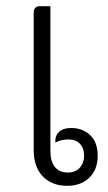

<svg xmlns="http://www.w3.org/2000/svg" viewBox="-20 -596 350 621"><path d="M89 -111V-555Q89 -566 94.5 -571Q100 -576 107 -576H143V-108Q143 -74 157.5 -56Q172 -38 199 -38Q224 -38 238 -53.5Q252 -69 252 -92Q252 -117 238.5 -131Q225 -145 202 -145Q179 -145 159 -135V-141Q159 -159 172 -170.5Q185 -182 210 -182Q247 -182 271.5 -159Q296 -136 296 -92Q296 -48 269 -21.5Q242 5 197 5Q148 5 118.5 -25.5Q89 -56 89 -111Z"/></svg>

Font: Krub Light
Style: Regular
Weight: 300
Designer: Ekaluck Peanpanawate
Foundry: Cadson Demak Co.,Ltd.
Version: Version 1.000; ttfautohint (v1.6)